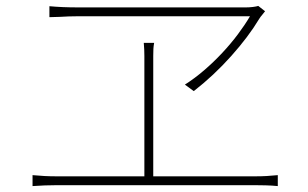

<svg xmlns="http://www.w3.org/2000/svg" viewBox="-20 -685 1040 649"><path d="M242 -630Q229 -630 212.5 -629.5Q196 -629 182 -628Q164 -627 147 -627V-664Q169 -662 192.5 -661Q216 -660 242 -660H812Q823 -660 835 -661.5Q847 -663 853 -665L876 -647Q871 -640 866 -634.5Q861 -629 856 -621Q820 -561 761.5 -495.5Q703 -430 635 -377L605 -399Q638 -420 670 -447.5Q702 -475 731 -506Q760 -537 784 -569Q808 -601 825 -630ZM844 -89Q864 -89 881.5 -90Q899 -91 919 -93V-56Q899 -58 878 -58.5Q857 -59 844 -59H170Q133 -59 90 -56V-93Q111 -91 130.5 -90Q150 -89 170 -89H468V-496Q468 -507 467.5 -518Q467 -529 466 -540H501Q499 -529 498.5 -519.5Q498 -510 498 -496V-89Z"/></svg>

Font: SpoqaHanSansJP-Thin
Style: Regular
Weight: 250
Designer: [Source Han Sans]
Ryoko NISHIZUKA  (kana & ideographs); Paul D. Hunt (Latin, Greek & Cyrillic); Wenlong ZHANG  (bopomofo
Foundry: Spoqa (http://bi.spoqa.com)
Version: Version 1.002.20150607